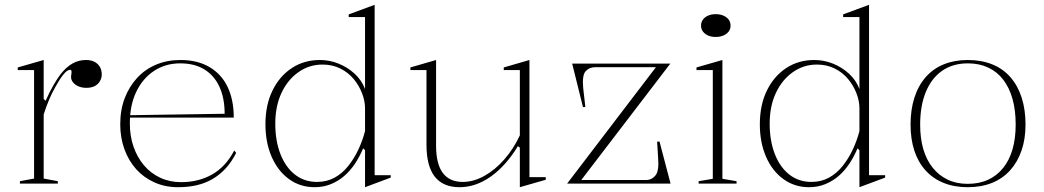

<svg xmlns="http://www.w3.org/2000/svg" viewBox="-20 -765 4352 800"><path d="M63 0V-10L122 -21V-473H54V-484L162 -515V-353L170 -345Q186 -381 201.5 -408Q217 -435 231 -454Q257 -487 283 -501Q309 -515 338 -515Q358 -515 372.5 -508Q387 -501 395.5 -487.5Q404 -474 404 -454Q404 -440 396.5 -427Q389 -414 375 -406.5Q361 -399 340 -399Q322 -399 307.5 -405Q293 -411 284.5 -421.5Q276 -432 276 -445Q276 -450 277 -453.5Q278 -457 278 -460.5Q278 -464 278 -467Q278 -474 272 -474Q260 -474 244.5 -455Q229 -436 212 -405Q198 -381 185 -350.5Q172 -320 162 -288V-21L221 -10V0Z M732 -515Q803 -515 853 -485.5Q903 -456 928.5 -402.5Q954 -349 954 -275H521V-285L916 -291Q916 -356 894.5 -403Q873 -450 832 -475.5Q791 -501 731 -501Q670 -501 622.5 -470Q575 -439 548 -383Q521 -327 521 -251Q521 -198 536.5 -153.5Q552 -109 580 -76Q608 -43 647.5 -24.5Q687 -6 735 -6Q772 -6 805 -14.5Q838 -23 865.5 -39Q893 -55 916 -80Q939 -105 956 -138L964 -128Q945 -90 920 -63Q895 -36 864.5 -18.5Q834 -1 798.5 7Q763 15 722 15Q668 15 623.5 -5Q579 -25 547.5 -60Q516 -95 498.5 -143Q481 -191 481 -247Q481 -307 499.5 -355.5Q518 -404 551 -440Q584 -476 630 -495.5Q676 -515 732 -515Z M1541 -745V-35H1608V-25L1501 15V-139L1493 -147Q1479 -113 1459 -83Q1439 -53 1414 -31.5Q1389 -10 1358 2.5Q1327 15 1291 15Q1231 15 1184.5 -18.5Q1138 -52 1112 -111.5Q1086 -171 1086 -247Q1086 -328 1115.5 -388Q1145 -448 1196 -481.5Q1247 -515 1313 -515Q1353 -515 1390.5 -500Q1428 -485 1457.5 -458Q1487 -431 1501 -394V-694H1433V-705ZM1324 -496Q1268 -496 1223 -464Q1178 -432 1152.5 -377Q1127 -322 1127 -250Q1127 -178 1148.5 -123Q1170 -68 1209 -37.5Q1248 -7 1301 -7Q1342 -7 1374.5 -25Q1407 -43 1431.5 -74Q1456 -105 1473.5 -142.5Q1491 -180 1501 -219V-314Q1501 -344 1488.5 -376.5Q1476 -409 1453.5 -436Q1431 -463 1398 -479.5Q1365 -496 1324 -496Z M1895 15Q1826 15 1791.5 -29Q1757 -73 1757 -162V-473H1690V-484L1797 -515V-158Q1797 -82 1825 -44.5Q1853 -7 1908 -7Q1953 -7 1998 -32Q2043 -57 2081.5 -101Q2120 -145 2146 -201V-473H2079V-484L2186 -515V-27H2254V-16L2146 15V-150L2138 -156Q2087 -73 2024.5 -29Q1962 15 1895 15Z M2343 0 2713 -485H2460Q2435 -485 2420 -468Q2405 -451 2410 -398L2419 -319H2409L2364 -500H2773L2402 -15H2672Q2696 -15 2711.5 -34.5Q2727 -54 2722 -110L2718 -175H2728L2774 0Z M2962 -611Q2944 -611 2930.5 -617Q2917 -623 2909 -633.5Q2901 -644 2901 -658Q2901 -673 2909 -683.5Q2917 -694 2930.5 -700Q2944 -706 2962 -706Q2980 -706 2994 -700Q3008 -694 3016 -683.5Q3024 -673 3024 -658Q3024 -644 3016 -633.5Q3008 -623 2994 -617Q2980 -611 2962 -611ZM2891 0V-10L2950 -20V-473H2882V-484L2990 -515V-20L3049 -10V0Z M3601 -745V-35H3668V-25L3561 15V-139L3553 -147Q3539 -113 3519 -83Q3499 -53 3474 -31.5Q3449 -10 3418 2.5Q3387 15 3351 15Q3291 15 3244.5 -18.5Q3198 -52 3172 -111.5Q3146 -171 3146 -247Q3146 -328 3175.5 -388Q3205 -448 3256 -481.5Q3307 -515 3373 -515Q3413 -515 3450.5 -500Q3488 -485 3517.5 -458Q3547 -431 3561 -394V-694H3493V-705ZM3384 -496Q3328 -496 3283 -464Q3238 -432 3212.5 -377Q3187 -322 3187 -250Q3187 -178 3208.5 -123Q3230 -68 3269 -37.5Q3308 -7 3361 -7Q3402 -7 3434.5 -25Q3467 -43 3491.5 -74Q3516 -105 3533.5 -142.5Q3551 -180 3561 -219V-314Q3561 -344 3548.5 -376.5Q3536 -409 3513.5 -436Q3491 -463 3458 -479.5Q3425 -496 3384 -496Z M4012 -515Q4069 -515 4114 -497Q4159 -479 4190 -443.5Q4221 -408 4237 -358Q4253 -308 4253 -246Q4253 -186 4236.5 -138Q4220 -90 4189 -55.5Q4158 -21 4113.5 -3Q4069 15 4012 15Q3956 15 3911.5 -3Q3867 -21 3836 -55.5Q3805 -90 3789.5 -138Q3774 -186 3774 -246Q3774 -308 3790 -358Q3806 -408 3837 -443.5Q3868 -479 3912.5 -497Q3957 -515 4012 -515ZM4013 -501Q3950 -501 3905.5 -470Q3861 -439 3837.5 -381.5Q3814 -324 3814 -246Q3814 -189 3827 -144Q3840 -99 3866 -66.5Q3892 -34 3928.5 -16.5Q3965 1 4012 1Q4060 1 4097 -16Q4134 -33 4160 -65.5Q4186 -98 4199 -143.5Q4212 -189 4212 -246Q4212 -305 4199 -352Q4186 -399 4160.5 -432.5Q4135 -466 4097.5 -483.5Q4060 -501 4013 -501Z"/></svg>

Font: Kalnia Thin ExtraLight
Style: Regular
Weight: 250
Version: Version 1.105